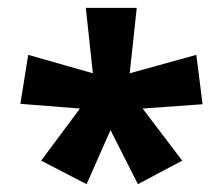

<svg xmlns="http://www.w3.org/2000/svg" viewBox="-20 -886 569 490"><path d="M329 -866H199L217 -699L52 -746L32 -621L184 -609L85 -476L201 -416L262 -554L332 -416L445 -476L344 -609L497 -620L481 -746L311 -699Z"/></svg>

Font: Noto Sans Malayalam UI ExtraCondensed ExtraBold
Style: Regular
Weight: 800
Width: 2
Designer: Jelle Bosma - Monotype Design Team
Foundry: Monotype Imaging Inc.
Version: Version 2.104